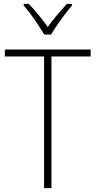

<svg xmlns="http://www.w3.org/2000/svg" viewBox="-20 -969 493 989"><path d="M245 0H207V-678H5V-714H447V-678H245ZM208 -791Q195 -813 176.5 -841Q158 -869 138 -895.5Q118 -922 102 -941V-949H128Q153 -924 179 -891.5Q205 -859 226 -830Q247 -860 272.5 -890Q298 -920 324 -949H351V-941Q334 -921 313.5 -894Q293 -867 274.5 -840Q256 -813 243 -791Z"/></svg>

Font: Noto Sans Gujarati UI SemiCondensed ExtraLight
Style: Regular
Weight: 200
Width: 4
Designer: Jelle Bosma - Monotype Design Team, Universal Thirst
Foundry: Monotype Imaging Inc.
Version: Version 2.106; ttfautohint (v1.8.4.7-5d5b)